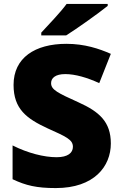

<svg xmlns="http://www.w3.org/2000/svg" viewBox="-20 -947 617 977"><path d="M528 -917V-927H319C286 -882 224 -818 190 -781V-767H317C371 -801 481 -879 528 -917ZM544 -217C544 -328 484 -379 380 -426C274 -474 240 -490 240 -524C240 -550 262 -570 312 -570C363 -570 424 -552 485 -524L544 -673C485 -699 411 -724 318 -724C158 -724 49 -653 49 -515C49 -392 116 -343 222 -294C315 -252 351 -237 351 -200C351 -169 325 -147 268 -147C204 -147 121 -168 44 -207V-35C112 -3 166 10 264 10C459 10 544 -100 544 -217Z"/></svg>

Font: Noto Sans Malayalam Black
Style: Regular
Weight: 900
Designer: Jelle Bosma - Monotype Design Team
Foundry: Monotype Imaging Inc.
Version: Version 2.104